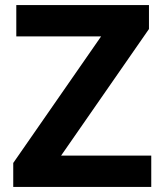

<svg xmlns="http://www.w3.org/2000/svg" viewBox="-20 -734 643 754"><path d="M574 0H32V-94L377 -591H44V-714H565V-620L220 -123H574Z"/></svg>

Font: Noto Sans Hebrew Thin
Style: Bold
Weight: 700
Version: Version 3.001